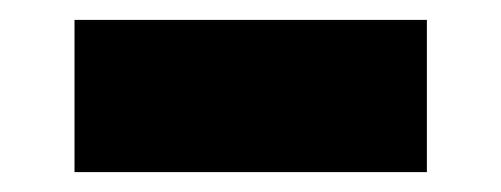

<svg xmlns="http://www.w3.org/2000/svg" viewBox="-20 -386 504 193"><path d="M54.9 -366V-213H409.1V-366Z"/></svg>

Font: Hussar
Style: BdWide
Weight: 700
Foundry: Cannot Into Space Fonts
Version: Version 2.00